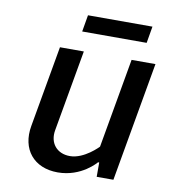

<svg xmlns="http://www.w3.org/2000/svg" viewBox="-76 -716 703 792"><g transform="rotate(10 275.0 -320.0)"><path d="M256 -65C201 -65 168 -105 178 -160L238 -500H138L78 -160C60 -60 118 10 218 10C318 10 375 -60 375 -60H380V0H450L538 -500H438L372 -125C372 -125 316 -65 256 -65ZM229 -650 217 -580H487L499 -650Z"/></g></svg>

Font: Scada
Style: Italic
Weight: 400
Designer: Jovanny Lemonad
Foundry: Jovanny Lemonad
Version: Version 3.005